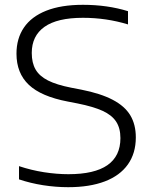

<svg xmlns="http://www.w3.org/2000/svg" viewBox="-20 -769 633 798"><path d="M59 -23.5V-78.5Q110 -61.5 163 -53.2Q216 -45 264.5 -45Q480.5 -45 480.5 -195Q480.5 -236.5 462.5 -263.8Q444.5 -291 406 -308.5Q367.5 -326 302.5 -339L261.5 -347Q151 -368 99.8 -416.5Q48.5 -465 48.5 -546Q48.5 -609 79.5 -654.5Q110.5 -700 172.2 -724.5Q234 -749 325 -749Q426.5 -749 512 -722.5V-667.5Q422 -695 324.5 -695Q218 -695 165 -657.5Q112 -620 112 -549Q112 -507.5 128 -480Q144 -452.5 179.5 -434.5Q215 -416.5 276 -404.5L317.5 -396.5Q398.5 -380.5 448.5 -354.2Q498.5 -328 521.5 -289.8Q544.5 -251.5 544.5 -198Q544.5 -132 511.5 -85.5Q478.5 -39 415.5 -15Q352.5 9 263.5 9Q212 9 159.2 0.8Q106.5 -7.5 59 -23.5Z"/></svg>

Font: Encode Sans Expanded Light
Style: Regular
Weight: 300
Width: 7
Designer: Multiple Designers
Foundry: Impallari Type
Version: Version 2.000